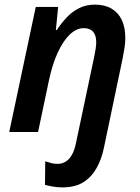

<svg xmlns="http://www.w3.org/2000/svg" viewBox="-20 -572 608 832"><path d="M250 240Q229 240 209 236.5Q189 233 175 229L176 127Q191 132 203 135Q215 138 230 138Q249 138 264.5 128.5Q280 119 291.5 99Q303 79 309 49L388 -325Q392 -345 394.5 -360.5Q397 -376 397 -389Q397 -419 383.5 -434.5Q370 -450 343 -450Q312 -450 283.5 -423.5Q255 -397 231.5 -347Q208 -297 193 -228L145 0H20L135 -542H232L222 -442H226Q246 -472 269.5 -497Q293 -522 323.5 -537Q354 -552 391 -552Q434 -552 463.5 -534.5Q493 -517 508 -485Q523 -453 523 -407Q523 -386 519.5 -364Q516 -342 511 -317L431 65Q421 116 399 155.5Q377 195 341.5 217.5Q306 240 250 240Z"/></svg>

Font: Noto Sans Display SemiBold
Style: Italic
Weight: 600
Italic angle: -12°
Designer: Monotype Design Team
Foundry: Monotype Imaging Inc.
Version: Version 2.003